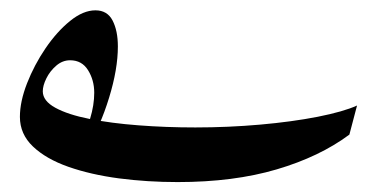

<svg xmlns="http://www.w3.org/2000/svg" viewBox="-20 -165 748 381"><path d="M332.5 196.3Q272.5 196.3 216.3 189Q160.2 181.6 115.7 166Q71.3 150.4 45.4 125.7Q19.5 101.1 19.5 66.9Q19.5 36.6 33.7 0.2Q47.9 -36.1 70.3 -69.1Q92.8 -102.1 118.9 -123.3Q145 -144.5 169.4 -144.5Q192.9 -144.5 203.4 -124.3Q213.9 -104 213.9 -72.8Q213.9 -27.8 196.5 28.8Q179.2 85.4 152.8 128.4L136.7 117.2Q150.9 96.7 158.9 70.1Q167 43.5 167 19Q167 -5.9 154.8 -25.6Q142.6 -45.4 119.1 -45.4Q104 -45.4 91.6 -34.7Q79.1 -23.9 72 -9.5Q64.9 4.9 64.9 16.1Q64.9 35.2 89.8 48.8Q114.7 62.5 157.7 71Q200.7 79.6 254.9 83.7Q309.1 87.9 367.7 87.9Q432.6 87.9 496.1 82.3Q559.6 76.7 610.6 66.7Q661.6 56.6 688.5 44.4L673.3 102.1Q614.3 146 529.1 171.1Q443.8 196.3 332.5 196.3Z"/></svg>

Font: Lateef SemiBold
Style: Regular
Weight: 600
Designer: SIL International
Foundry: SIL International
Version: Version 4.200